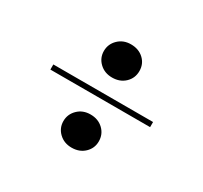

<svg xmlns="http://www.w3.org/2000/svg" viewBox="-104 -679 791 747"><g transform="rotate(30 291.0 -305.0)"><path d="M290 -388Q256 -388 233.5 -409.5Q211 -431 211 -462Q211 -493 233.5 -515Q256 -537 290 -537Q325 -537 347.5 -516Q370 -495 370 -463Q370 -431 347.5 -409.5Q325 -388 290 -388ZM67 -295V-318H515V-295ZM290 -73Q256 -73 233.5 -94.5Q211 -116 211 -147Q211 -178 233.5 -200Q256 -222 290 -222Q325 -222 347.5 -200.5Q370 -179 370 -147Q370 -116 347.5 -94.5Q325 -73 290 -73Z"/></g></svg>

Font: Literata 72pt Black
Style: Regular
Weight: 900
Designer: Latin by Veronika Burian and Jose Scaglione. Greek by Irene Vlachou. Cyrillic by Vera Evstafieva.
Foundry: TypeTogether
Version: Version 3.002